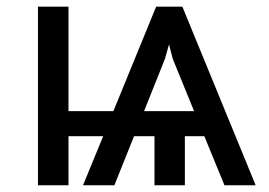

<svg xmlns="http://www.w3.org/2000/svg" viewBox="-20 -548 796 568"><path d="M182.6 -528.3V-219.2H315.4L441.9 -528.3H519.5L736.3 0H644L584.5 -145H526.9V0H437V-145H376.5L318.4 0H225.6L285.2 -145H182.6V0H92.3V-528.3ZM467.8 -373.5 406.2 -219.2H554.2L491.2 -373.5L480 -416.5Z"/></svg>

Font: Roboto21382017
Style: Regular
Weight: 400
Designer: Christian Robertson
Foundry: Google
Version: Version 2.138; 2017